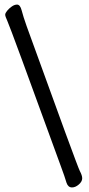

<svg xmlns="http://www.w3.org/2000/svg" viewBox="-20 -777 390 845"><path d="M296.9 47.9Q279.8 47.9 272.9 27.8Q265.1 1 248 -44.9Q24.9 -658.2 12.2 -685.1Q2.9 -705.1 2.9 -712.2Q2.9 -719.2 11.5 -729.7Q20 -740.2 32 -748.5Q43.9 -756.8 55.2 -756.8Q68.8 -756.8 75.4 -731Q82 -705.1 97.2 -662.1Q320.8 -43.9 331.3 -24.4Q341.8 -4.9 341.8 7.8Q341.8 22 326.9 34.9Q312 47.9 296.9 47.9Z"/></svg>

Font: LXGW WenKai Screen
Style: Regular
Weight: 400
Designer: LXGW / Fontworks Inc.
Foundry: LXGW / Fontworks Inc.
Version: Version 1.510;January 18,2025